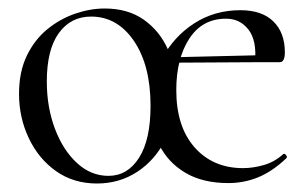

<svg xmlns="http://www.w3.org/2000/svg" viewBox="-20 -419 725 452"><path d="M208.4 13Q153.2 13 112.1 -16Q71 -45 47.9 -93.5Q24.8 -142 24.8 -198Q24.8 -250 43.2 -288Q61.6 -326 91.8 -350.5Q122 -375 157.4 -387Q192.8 -399 226.6 -399Q281.3 -399 318.7 -372.5Q356.2 -346 375.6 -302Q395 -258 395 -207Q395 -141 370.1 -91.5Q345.3 -42 303.1 -14.5Q261 13 208.4 13ZM235.4 -5Q280.2 -5 307.3 -47.5Q334.4 -90 334.4 -170Q334.4 -265 295.4 -322.5Q256.3 -380 194.4 -380Q146.6 -380 118.4 -341Q90.2 -302 90.2 -227Q90.2 -167 109.1 -116.5Q128 -66 160.9 -35.5Q193.8 -5 235.4 -5ZM517.8 12Q457 12 416 -12.5Q374.9 -37 354.7 -78.5Q334.4 -120 334.4 -170Q334.4 -230 361.8 -281.5Q389.2 -333 437.2 -364Q485.2 -395 546 -395Q596.6 -395 623.6 -368.5Q650.6 -342 650.6 -296Q650.6 -272.6 638.6 -272.6H580.2Q585 -323.2 565.1 -349.1Q545.2 -375 512.1 -375Q456.2 -375 425.6 -328Q395 -281 395 -207Q395 -120.8 438.2 -72Q481.4 -23.2 552.2 -23.2Q575.8 -23.2 601.2 -30.5Q626.6 -37.8 646.9 -56.3Q650 -58.2 653.5 -53.8Q657 -49.4 654 -46.4Q620.8 -15 587.4 -1.5Q554 12 517.8 12ZM380.2 -271.4 379.2 -284 591.4 -289V-272.6Z"/></svg>

Font: Cormorant Light
Style: Regular
Weight: 300
Designer: Christian Thalmann (Catharsis Fonts)
Foundry: Catharsis Fonts
Version: Version 4.000